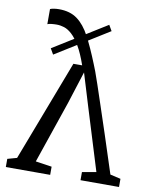

<svg xmlns="http://www.w3.org/2000/svg" viewBox="-89 -871 750 938"><g transform="rotate(10 286.5 -402.0)"><path d="M127.5 -804.5Q182.5 -804.5 218.2 -778.2Q254 -752 281.8 -699.8Q309.5 -647.5 340.5 -570Q345.5 -558.5 354 -535.8Q362.5 -513 375.2 -475.2Q388 -437.5 407 -380Q426 -322.5 452.8 -242Q479.5 -161.5 514.5 -52.5L566.5 -40.5V0H375.5V-40.5L445 -52.5L350.5 -359L301 -521.5L249.5 -360L144.5 -52.5L225 -40.5V0H5V-40.5L51.5 -53.5L242.5 -554H286Q266 -611.5 245.5 -646Q225 -680.5 205.2 -698.5Q185.5 -716.5 166.5 -722.5Q147.5 -728.5 129 -728.5Q116 -728.5 102.8 -727Q89.5 -725.5 83.5 -722.5V-797.5Q89.5 -800.5 101.8 -802.5Q114 -804.5 127.5 -804.5ZM382 -772 398.5 -743.5 137 -581 120.5 -609.5Z"/></g></svg>

Font: Merriweather 20pt Light
Style: Regular
Weight: 300
Version: Version 2.100